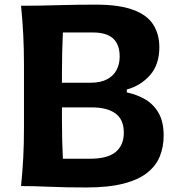

<svg xmlns="http://www.w3.org/2000/svg" viewBox="-20 -814 773 840"><path d="M255.1 -119.5Q253.1 -159.1 252.1 -199.2Q251 -239.4 251 -290.9V-344.1H382.1Q449 -344.1 485.4 -317.5Q521.7 -290.8 521.7 -233.6Q521.7 -178.8 486.1 -149.1Q450.6 -119.5 372.3 -119.5ZM356.5 6.2Q454.4 6.2 520 -10.6Q585.5 -27.4 624.2 -58.2Q662.9 -89 679.4 -130.4Q696 -171.9 696 -220.7Q696 -279.6 675 -317.7Q654 -355.9 617.6 -377.9Q581.2 -399.9 534.7 -409.7V-422.4Q595.7 -439.1 636.4 -485.2Q677.1 -531.3 677.1 -607.2Q677.1 -665.1 650.1 -706.9Q623.1 -748.8 562.1 -771.2Q501.2 -793.7 399.3 -793.7Q315 -793.7 231.7 -791.3Q148.3 -788.8 72.1 -788.8Q78.6 -723.6 81.7 -662.4Q84.9 -601.3 84.9 -525.1V-257.9Q84.9 -183.8 81.7 -123.8Q78.6 -63.9 72.1 0Q126.6 0 197.4 3.1Q268.3 6.2 356.5 6.2ZM251 -452V-492.6Q251 -545.7 252.1 -588.1Q253.1 -630.5 255.1 -671.9H386.7Q445.7 -671.9 474.7 -645.7Q503.6 -619.5 503.6 -566.3Q503.6 -533.8 489.9 -507.8Q476.2 -481.7 448 -466.9Q419.7 -452 375.8 -452Z"/></svg>

Font: Pinar-VF
Style: Regular
Weight: 300
Designer: Amin Abedi
Version: Version 3.0